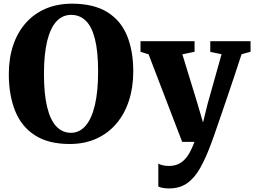

<svg xmlns="http://www.w3.org/2000/svg" viewBox="-20 -773 1385 1046"><path d="M362.5 11.5Q244.5 12 170.5 -35.8Q96.5 -83.5 62.2 -169.5Q28 -255.5 28 -369Q28 -456 51.8 -526.5Q75.5 -597 120.5 -647.8Q165.5 -698.5 229.2 -725.8Q293 -753 373.5 -753Q491 -752.5 564.5 -707Q638 -661.5 672 -578.8Q706 -496 706 -384Q706 -297 682.5 -224.8Q659 -152.5 614.2 -99.8Q569.5 -47 505.8 -18Q442 11 362.5 11.5ZM366.5 -49.5Q412.5 -49.5 445.8 -87.2Q479 -125 496.8 -199.8Q514.5 -274.5 514.5 -383.5Q514.5 -492.5 497.2 -560.5Q480 -628.5 447.2 -660.2Q414.5 -692 367.5 -692Q321 -692 288 -657Q255 -622 237.2 -550.2Q219.5 -478.5 219.5 -369.5Q219.5 -261 236.8 -190Q254 -119 287 -84.2Q320 -49.5 366.5 -49.5ZM901.5 253.5Q882.5 253.5 867.5 250.8Q852.5 248 842.5 243V118Q850 123.5 865.8 127.2Q881.5 131 899 131Q926 131 946.8 122.8Q967.5 114.5 984.2 97.8Q1001 81 1014.2 56.5Q1027.5 32 1039.5 0H972.5L789.5 -477L745.5 -491V-548.5H1040V-491L973.5 -477L1056 -208L1086 -105.5L1111 -207L1187 -477.5L1125.5 -490.5V-548.5H1345V-491L1296 -477.5Q1277.5 -421 1256 -356.2Q1234.5 -291.5 1213 -228.8Q1191.5 -166 1173.5 -113.5Q1155.5 -61 1143.5 -27Q1131.5 7 1129 12.5Q1100.5 89.5 1070 143.2Q1039.5 197 999.5 225.2Q959.5 253.5 901.5 253.5Z"/></svg>

Font: Merriweather 36pt Black
Style: Regular
Weight: 900
Version: Version 2.100